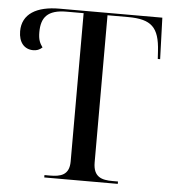

<svg xmlns="http://www.w3.org/2000/svg" viewBox="-52 -762 731 809"><g transform="rotate(5 314.0 -357.0)"><path d="M165 0H476V-10H453C408 -10 371 -19 371 -82V-704H458C557 -704 590 -672 596 -572L598 -539H608L602 -714H167C70 -714 10 -678 10 -605C10 -558 34 -530 72 -530C86 -530 98 -534 110 -545C98 -562 91 -576 91 -608C91 -670 117 -704 198 -704H270V-77C270 -18 232 -10 188 -10H165Z"/></g></svg>

Font: Noto Serif Display
Style: Regular
Weight: 400
Designer: Monotype Design Team
Foundry: Monotype Imaging Inc.
Version: Version 2.009